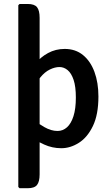

<svg xmlns="http://www.w3.org/2000/svg" viewBox="-20 -756 570 991"><path d="M184.5 144Q184.5 181.5 171.2 198.5Q158 215.5 123 215.5H81L74.5 209V-729L81 -735.5H123Q158 -735.5 171.2 -718.8Q184.5 -702 184.5 -664ZM488 -258Q488 -164.5 459.5 -105.5Q431 -46.5 387 -18.8Q343 9 296.5 9Q249.5 9 207.5 -10.2Q165.5 -29.5 130.5 -56L145 -143Q174 -120 209 -100Q244 -80 277 -80Q304.5 -80 325.8 -99Q347 -118 359.2 -156.2Q371.5 -194.5 371.5 -252.5Q371.5 -309 360 -343.5Q348.5 -378 329.2 -394Q310 -410 287 -410Q263.5 -410 237.2 -397.2Q211 -384.5 188.2 -356.5Q165.5 -328.5 152.5 -281.5L128.5 -360Q137.5 -395 163.2 -428Q189 -461 228 -482.2Q267 -503.5 314 -503.5Q369.5 -503.5 408.2 -472Q447 -440.5 467.5 -385Q488 -329.5 488 -258Z"/></svg>

Font: Signika Light Medium
Style: Regular
Weight: 500
Version: Version 2.003;gftools[0.9.32]